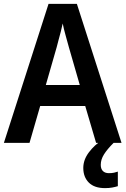

<svg xmlns="http://www.w3.org/2000/svg" viewBox="-20 -736 647 989"><path d="M475 0 419 -190H187L132 0H0L230 -716H376L606 0ZM335 -492Q328 -518 318 -553.5Q308 -589 303 -615Q299 -596 293 -572.5Q287 -549 281 -527.5Q275 -506 272 -493L216 -298H391ZM499 113Q499 134 510 145Q521 156 541 156Q556 156 567.5 153.5Q579 151 587 148V223Q574 227 558 230Q542 233 521 233Q466 233 437.5 204.5Q409 176 409 129Q409 87 438 48.5Q467 10 506 -14L565 0Q532 33 515.5 59.5Q499 86 499 113Z"/></svg>

Font: Noto Sans Gujarati SemiCondensed SemiBold
Style: Regular
Weight: 600
Width: 4
Designer: Jelle Bosma - Monotype Design Team, Universal Thirst
Foundry: Monotype Imaging Inc.
Version: Version 2.106; ttfautohint (v1.8.4.7-5d5b)